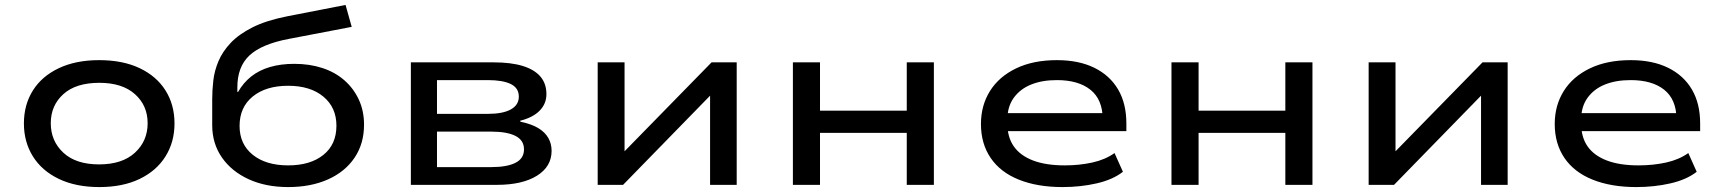

<svg xmlns="http://www.w3.org/2000/svg" viewBox="-20 -750 6987 779"><path d="M383 9Q288 9 219 -24Q150 -57 113.5 -115.5Q77 -174 77 -249Q77 -325 113.5 -383Q150 -441 219 -473.5Q288 -506 382 -506Q478 -506 546.5 -473.5Q615 -441 651.5 -383Q688 -325 688 -249Q688 -174 651.5 -115.5Q615 -57 546.5 -24Q478 9 383 9ZM382 -83Q476 -83 527.5 -130.5Q579 -178 579 -250Q579 -322 527.5 -368Q476 -414 383 -414Q288 -414 237 -368Q186 -322 186 -250Q186 -178 237 -130.5Q288 -83 382 -83Z M1149 9Q1058 9 988.5 -23Q919 -55 880 -111.5Q841 -168 841 -242V-348Q841 -384 845.5 -423.5Q850 -463 866.5 -502Q883 -541 916 -576Q949 -611 1004.5 -639Q1060 -667 1146 -684L1382 -730L1407 -641L1151 -592Q1041 -571 992 -525Q943 -479 943 -396V-377H946Q967 -414 999 -439.5Q1031 -465 1075 -478Q1119 -491 1174 -491Q1236 -491 1288 -474Q1340 -457 1377.5 -424Q1415 -391 1436 -345.5Q1457 -300 1457 -244Q1457 -167 1418.5 -110Q1380 -53 1310.5 -22Q1241 9 1149 9ZM1149 -79Q1239 -79 1292 -121.5Q1345 -164 1345 -240Q1345 -314 1292 -358Q1239 -402 1149 -402Q1059 -402 1005.5 -358.5Q952 -315 952 -239Q952 -165 1005.5 -122Q1059 -79 1149 -79Z M1647 0V-497H1983Q2053 -497 2100.5 -482.5Q2148 -468 2172.5 -439.5Q2197 -411 2197 -368Q2197 -329 2169.5 -301Q2142 -273 2090 -260L2092 -256Q2136 -247 2163.5 -230.5Q2191 -214 2204.5 -190.5Q2218 -167 2218 -138Q2218 -74 2158.5 -37Q2099 0 1996 0ZM1753 -72H1973Q2037 -72 2071.5 -89.5Q2106 -107 2106 -144Q2106 -181 2071.5 -198.5Q2037 -216 1973 -216H1753ZM1753 -288H1959Q2020 -288 2052.5 -306Q2085 -324 2085 -358Q2085 -393 2052.5 -409Q2020 -425 1959 -425H1753Z M2405 0V-497H2514V-129H2507L2867 -497H2969V0H2861V-369H2868L2508 0Z M3197 0V-497H3307V-301H3659V-497H3769V0H3659V-211H3307V0Z M4291 9Q4189 9 4114 -21Q4039 -51 3999.5 -109Q3960 -167 3960 -247Q3960 -322 3996.5 -380.5Q4033 -439 4102.5 -472.5Q4172 -506 4268 -506Q4357 -506 4420 -475Q4483 -444 4516.5 -387Q4550 -330 4550 -249V-218H4042V-291H4478L4454 -269Q4453 -347 4404 -386Q4355 -425 4268 -425Q4208 -425 4163.5 -407Q4119 -389 4093 -353Q4067 -317 4067 -263V-251Q4067 -194 4093 -156.5Q4119 -119 4171 -99Q4223 -79 4300 -79Q4359 -79 4411.5 -90.5Q4464 -102 4502 -129L4536 -53Q4495 -21 4429.5 -6Q4364 9 4291 9Z M4733 0V-497H4843V-301H5195V-497H5305V0H5195V-211H4843V0Z M5533 0V-497H5642V-129H5635L5995 -497H6097V0H5989V-369H5996L5636 0Z M6619 9Q6517 9 6442 -21Q6367 -51 6327.5 -109Q6288 -167 6288 -247Q6288 -322 6324.5 -380.5Q6361 -439 6430.5 -472.5Q6500 -506 6596 -506Q6685 -506 6748 -475Q6811 -444 6844.5 -387Q6878 -330 6878 -249V-218H6370V-291H6806L6782 -269Q6781 -347 6732 -386Q6683 -425 6596 -425Q6536 -425 6491.5 -407Q6447 -389 6421 -353Q6395 -317 6395 -263V-251Q6395 -194 6421 -156.5Q6447 -119 6499 -99Q6551 -79 6628 -79Q6687 -79 6739.5 -90.5Q6792 -102 6830 -129L6864 -53Q6823 -21 6757.5 -6Q6692 9 6619 9Z"/></svg>

Font: Nunito Sans 7pt Expanded Medium
Style: Regular
Weight: 500
Width: 7
Designer: Vernon Adams
Foundry: Vernon Adams
Version: Version 3.101;gftools[0.9.27]